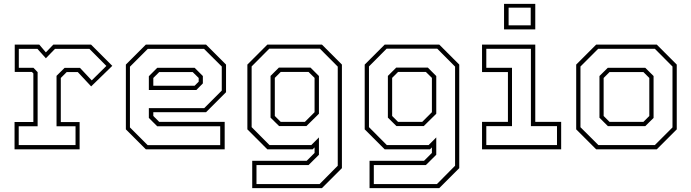

<svg xmlns="http://www.w3.org/2000/svg" viewBox="-20 -770 3564 990"><path d="M55 0V-141H152V-391.5L144.5 -399H56V-540H182.5L216.5 -500L255 -540H449.5L559 -430.5L450 -324.5L381 -398.5H324L293.5 -368V-140.5H390.5V0ZM76.5 -22H369.5V-119H271.5V-379L313 -420H392.5L453 -355.5L528.5 -430L441 -518H263.5L216.5 -469.5L173 -518H77V-420.5H152.5L174 -398V-119H76.5Z M1042.5 -540 1145.5 -437V-294.5L1042.5 -191.5H770.5V-172L801 -141.5H1138.5V0H732L629 -103V-437L732 -540ZM983.5 -420.5 1026 -378V-340L992.5 -306H747.5V-377L791 -420.5ZM1032 -518H742L650 -426V-113L741.5 -21.5H1115.5V-119H790.5L747.5 -162V-212.5H1033L1123.5 -303V-427ZM973.5 -398.5H801L770.5 -368V-328H983.5L1004.5 -349V-368Z M1280.5 200V59H1561.5L1602 18.5V-10L1592 0H1358.5L1255.5 -103V-437L1358.5 -540H1640L1743 -437V97L1640 200ZM1302.5 179H1628L1721.5 84.5V-426.5L1629.5 -519H1368.5L1277.5 -427.5V-114.5L1369.5 -22H1585L1624.5 -61.5V28L1571 81H1302.5ZM1419 -120 1375 -163.5V-378.5L1418 -421.5H1581L1624.5 -378V-183.5L1560 -120ZM1427.5 -141.5H1552L1602 -191.5V-368.5L1571 -399H1427.5L1397 -368.5V-172Z M1885.5 200V59H2166.5L2207 18.5V-10L2197 0H1963.5L1860.5 -103V-437L1963.5 -540H2245L2348 -437V97L2245 200ZM1907.5 179H2233L2326.5 84.5V-426.5L2234.5 -519H1973.5L1882.5 -427.5V-114.5L1974.5 -22H2190L2229.5 -61.5V28L2176 81H1907.5ZM2024 -120 1980 -163.5V-378.5L2023 -421.5H2186L2229.5 -378V-183.5L2165 -120ZM2032.5 -141.5H2157L2207 -191.5V-368.5L2176 -399H2032.5L2002 -368.5V-172Z M2579 -618.5V-750H2740V-618.5ZM2602.5 -639.5H2716.5V-730.5H2602.5ZM2465.5 0V-141.5H2599V-398.5H2465.5V-540H2740V-141.5H2873.5V0ZM2487.5 -22H2852V-119.5H2717.5V-518.5H2487.5V-420.5H2620V-119.5H2487.5Z M3054 0 2951 -103V-437L3054 -540H3366.5L3469.5 -437V-103L3366.5 0ZM3065.5 -22H3356.5L3447.5 -113V-427L3356.5 -518.5H3064.5L2973 -427V-114ZM3114.5 -119.5 3071 -163V-378L3114 -420.5H3307L3350 -378V-162L3307 -119.5ZM3123 -141.5H3297.5L3328 -172V-368L3297.5 -398.5H3123L3092.5 -368V-172Z"/></svg>

Font: Tourney Thin ExtraLight
Style: Regular
Weight: 250
Version: Version 1.015